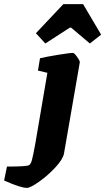

<svg xmlns="http://www.w3.org/2000/svg" viewBox="-143 -731 513 936"><path d="M-123 149 -109 81Q-17 81 -3 75Q7 71 13 48Q19 25 29 -30L88 -376L42 -387L52 -447Q81 -454 138.5 -463.5Q196 -473 213 -473Q219 -473 233 -453.5Q247 -434 246 -427L169 17Q164 45 127.5 84.5Q91 124 48 154.5Q5 185 -12 185Q-42 185 -123 149ZM32 -569 166 -711H262L350 -562L295 -519L204 -596H197L78 -519Z"/></svg>

Font: Grenze ExtraBold
Style: Italic
Weight: 800
Italic angle: -10°
Designer: Renata Polastri
Foundry: Omnibus-Type
Version: Version 1.002; ttfautohint (v1.8)